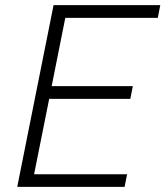

<svg xmlns="http://www.w3.org/2000/svg" viewBox="-20 -731 647 751"><path d="M489.7 -344.2H172.4L113.3 -49.3H477.1L467.3 0H47.4L189.5 -710.9H606.9L597.2 -661.1H235.4L182.1 -394H499.5Z"/></svg>

Font: Franko
Style: Light Italic
Weight: 300
Designer: Google
Version: Version 1.200310; 2013